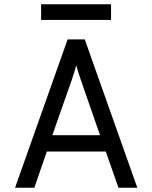

<svg xmlns="http://www.w3.org/2000/svg" viewBox="-20 -886 719 906"><path d="M174 -792V-866H504V-792ZM539 0 479 -171H201L142 0H51L299 -700H380L628 0ZM452 -248 362 -507Q345 -556 340 -578Q329 -539 318 -507L227 -248Z"/></svg>

Font: Overpass
Style: Regular
Weight: 400
Designer: Delve Withrington, Thomas Jockin
Foundry: Delve Fonts
Version: Version 3.000;DELV;Overpass